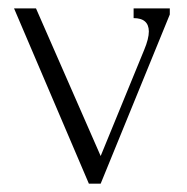

<svg xmlns="http://www.w3.org/2000/svg" viewBox="-20 -441 450 461"><path d="M66.4 -420.9 221.7 -66.4 326.2 -321.3Q337.4 -348.1 337.4 -365.7Q336.9 -397.5 300.8 -397.5V-420.9H387.7V-406.2L221.7 0H193.4L13.7 -420.9Z"/></svg>

Font: Buda
Style: light
Weight: 400
Version: Version 1.002